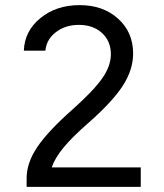

<svg xmlns="http://www.w3.org/2000/svg" viewBox="-20 -730 640 750"><path d="M84 0V-34.2Q84 -93.3 125.2 -155Q166.5 -216.8 264.2 -303.2Q345.2 -375.5 379.2 -423.8Q413.1 -472.2 413.1 -518.1Q413.1 -569.3 378.4 -601.1Q343.8 -632.8 288.1 -632.8Q235.4 -632.8 198.5 -604.5Q161.6 -576.2 157.2 -532.2H73.2Q75.7 -608.4 137.7 -659.2Q199.7 -710 291 -710Q382.8 -710 441.4 -657Q500 -604 500 -521Q500 -457 459 -394Q418 -331.1 323.2 -248Q261.2 -193.8 227.8 -153.1Q194.3 -112.3 182.1 -76.2H529.8V0Z"/></svg>

Font: CommitMono
Style: Regular
Weight: 400
Monospace: yes
Designer: Eigil Nikolajsen
Foundry: Eigil Nikolajsen
Version: Version 1.143